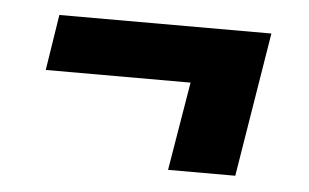

<svg xmlns="http://www.w3.org/2000/svg" viewBox="-32 -434 564 350"><g transform="rotate(5 250.0 -259.0)"><path d="M409 -127H286L313 -289H48L64 -391H452Z"/></g></svg>

Font: Iosevka SS18 Heavy
Style: Italic
Weight: 900
Italic angle: -9°
Monospace: yes
Designer: Belleve Invis
Foundry: Belleve Invis
Version: Version 25.1.1; ttfautohint (v1.8.4)